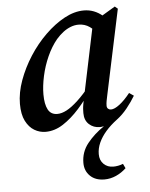

<svg xmlns="http://www.w3.org/2000/svg" viewBox="-52 -524 627 800"><g transform="rotate(-5 261.5 -124.0)"><path d="M126 14Q101 14 79 1Q57 -12 43 -39.5Q29 -67 29 -111Q29 -158 47.5 -209Q66 -260 96.5 -307.5Q127 -355 166 -393Q205 -431 246.5 -453.5Q288 -476 328 -476Q350 -476 369.5 -468.5Q389 -461 405.5 -447Q422 -433 434 -413L383 -374Q368 -390 347.5 -404.5Q327 -419 301 -419Q284 -419 267.5 -412.5Q251 -406 236 -394.5Q221 -383 207 -367Q183 -338 165.5 -299Q148 -260 139 -218.5Q130 -177 130 -142Q130 -101 142 -78.5Q154 -56 181 -56Q199 -56 220 -67Q241 -78 267.5 -102.5Q294 -127 326 -167L336 -148H329Q301 -106 268 -69Q235 -32 199.5 -9Q164 14 126 14ZM353 233Q315 233 293 211.5Q271 190 271 157Q271 111 299.5 75.5Q328 40 368 13V-18L395 1Q380 8 371 11Q362 14 353 14Q326 14 307.5 -3Q289 -20 289 -50Q289 -59 289.5 -67.5Q290 -76 292.5 -89.5Q295 -103 299 -123L301 -131L362 -423L366 -426L458 -481L470 -471L395 -117Q392 -103 390 -92.5Q388 -82 388 -72Q388 -64 393 -59.5Q398 -55 405 -55Q420 -55 441.5 -71.5Q463 -88 486 -117L505 -104Q490 -79 470 -54Q450 -29 426 -11Q398 10 378.5 32.5Q359 55 348.5 78.5Q338 102 338 126Q338 152 354 167.5Q370 183 394 183Q404 183 414.5 181Q425 179 435 175L444 194Q425 212 401.5 222.5Q378 233 353 233Z"/></g></svg>

Font: Source Serif 4 48pt SemiBold
Style: Italic
Weight: 600
Italic angle: -12°
Designer: Frank Grießhammer
Foundry: Adobe Systems Incorporated
Version: Version 4.004;hotconv 1.0.116;makeotfexe 2.5.65601